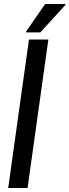

<svg xmlns="http://www.w3.org/2000/svg" viewBox="-20 -941 347 961"><path d="M21 0ZM21 0 125 -743H222L118 0ZM110 -779 111 -784 206 -921H307V-916L182 -779Z"/></svg>

Font: Assailand Medium
Style: Italic
Weight: 500
Italic angle: -8°
Designer: Hector Gatti with collaboration of the Omnibus-Type team
Foundry: Omnibus-Type
Version: Version 0.072;October 19, 2019;FontCreator 12.0.0.2547 64-bi